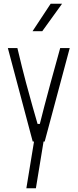

<svg xmlns="http://www.w3.org/2000/svg" viewBox="-20 -757 415 1027"><path d="M121 250 162 0H155L22 -500H73Q99 -390 119.5 -313.5Q140 -237 154 -188Q170 -131 181 -94H193Q202 -131 217 -188Q230 -237 250.5 -313.5Q271 -390 302 -500H353L219 0H213L172 250ZM206 -590H154L251 -737H312Z"/></svg>

Font: Marvel
Style: Regular
Weight: 400
Designer: Carolina Trebol
Foundry: Carolina Trebol
Version: Version 1.001